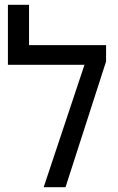

<svg xmlns="http://www.w3.org/2000/svg" viewBox="-20 -780 492 800"><path d="M101 -592H422V-524L253 0H162L332 -510H13V-760H101Z"/></svg>

Font: Noto Sans Hebrew SemiCondensed
Style: Regular
Weight: 400
Width: 4
Designer: Monotype Design Team
Foundry: Monotype Imaging Inc.
Version: Version 2.004; ttfautohint (v1.8.4.7-5d5b)